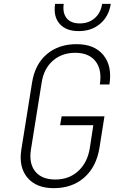

<svg xmlns="http://www.w3.org/2000/svg" viewBox="-20 -970 640 1000"><path d="M260 10Q169 10 123 -44.5Q77 -99 91 -190L147 -540Q162 -635 223.5 -687.5Q285 -740 379 -740Q472 -740 518.5 -683Q565 -626 550 -530H500Q512 -607 477.5 -651Q443 -695 372 -695Q302 -695 255 -653.5Q208 -612 197 -540L141 -190Q130 -118 164 -76.5Q198 -35 268 -35Q340 -35 388 -79.5Q436 -124 448 -200L466 -318H293L301 -364H524L498 -200Q482 -101 419 -45.5Q356 10 260 10ZM390 -808Q323 -808 290 -846.5Q257 -885 267 -950H312Q305 -903 327 -875.5Q349 -848 395 -848Q442 -848 473.5 -875.5Q505 -903 512 -950H557Q547 -885 502 -846.5Q457 -808 390 -808Z"/></svg>

Font: JetBrains Mono Thin
Style: Italic
Weight: 100
Italic angle: -9°
Monospace: yes
Designer: Philipp Nurullin, Konstantin Bulenkov
Foundry: JetBrains
Version: Version 2.305; ttfautohint (v1.8.4.7-5d5b)